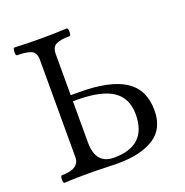

<svg xmlns="http://www.w3.org/2000/svg" viewBox="-122 -776 856 890"><g transform="rotate(-20 306.5 -331.5)"><path d="M47 3Q43 3 41.5 -6Q40 -15 41.5 -24.5Q43 -34 47 -34Q91 -34 113 -48.5Q135 -63 135 -91V-572Q135 -607 112.5 -617.5Q90 -628 43 -628Q38 -628 36.5 -637.5Q35 -647 37 -656.5Q39 -666 43 -666Q108 -663 172 -663Q237 -663 301 -666Q306 -666 307.5 -656.5Q309 -647 307.5 -637.5Q306 -628 301 -628Q258 -628 235.5 -617.5Q213 -607 213 -572V-369H252Q407 -369 480.5 -321Q554 -273 554 -171Q554 -80 489 -38.5Q424 3 310 3Q285 3 246 1.5Q207 0 174 0Q143 0 111 0.5Q79 1 47 3ZM303 -28Q385 -28 425.5 -67Q466 -106 466 -183Q466 -263 409 -301Q352 -339 231 -339H213V-137Q213 -28 303 -28Z"/></g></svg>

Font: Junicode VF
Style: Regular
Weight: 400
Designer: Peter S. Baker
Version: Version 2.213